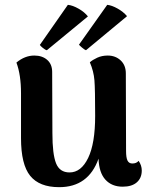

<svg xmlns="http://www.w3.org/2000/svg" viewBox="-20 -760 621 795"><path d="M567 -54Q567 -23 546.5 -5Q526 13 488 13Q443 13 416.5 -16Q390 -45 388 -103Q346 15 225 15Q143 15 105 -32Q67 -79 67 -188V-374Q67 -450 48 -501Q83 -530 122 -530Q155 -530 175.5 -512Q196 -494 196 -462L197 -208Q197 -122 212 -84Q227 -46 268 -46Q316 -46 345 -106Q374 -166 374 -280Q374 -390 371 -427.5Q368 -465 352 -502Q363 -512 382.5 -521Q402 -530 426 -530Q458 -530 479.5 -510Q501 -490 501 -456L502 -135Q502 -107 508 -95Q514 -83 528 -83Q545 -83 554 -94Q567 -75 567 -54ZM174 -552Q168 -553 157.5 -561.5Q147 -570 145 -574L261 -740Q281 -738 305.5 -724Q330 -710 344 -692ZM336 -552Q330 -554 319.5 -563Q309 -572 307 -575L424 -740Q443 -738 467 -724.5Q491 -711 506 -693Z"/></svg>

Font: Arima Madurai Black
Style: Regular
Weight: 900
Designer: Joana Correia and Natanael Gama
Foundry: NDISCOVER
Version: Version 1.020